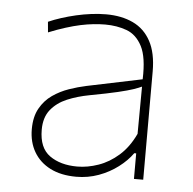

<svg xmlns="http://www.w3.org/2000/svg" viewBox="-43 -547 602 599"><g transform="rotate(5 258.0 -247.5)"><path d="M217 9Q169 9 135.2 -8.2Q101.5 -25.5 83.8 -56Q66 -86.5 66 -127Q66 -166 80.8 -192.2Q95.5 -218.5 119.2 -235Q143 -251.5 170.5 -261Q198 -270.5 224 -276L397 -312Q399.5 -381 381.8 -415.2Q364 -449.5 333.2 -460.8Q302.5 -472 266 -472Q249 -472 229.8 -470Q210.5 -468 189.2 -463.5Q168 -459 143.2 -451.2Q118.5 -443.5 90 -432L87 -465Q105 -473 126.8 -480Q148.5 -487 172.2 -492.5Q196 -498 220 -501Q244 -504 266 -504Q314.5 -504 350.5 -487Q386.5 -470 406.2 -433.5Q426 -397 426 -339Q426 -316.5 426 -281Q426 -245.5 426 -211V-137Q426 -107 426 -73.5Q426 -40 426 0H397V-80H391Q374 -56 347.2 -35.8Q320.5 -15.5 287 -3.2Q253.5 9 217 9ZM217 -23Q249.5 -23 283.2 -34.8Q317 -46.5 346.5 -72.5Q376 -98.5 396 -141L397 -289Q387.5 -284.5 371.5 -279Q355.5 -273.5 324 -266Q292.5 -258.5 236 -248Q198.5 -241 167 -227.8Q135.5 -214.5 116.2 -190.5Q97 -166.5 97 -128Q97 -71 130.8 -47Q164.5 -23 217 -23Z"/></g></svg>

Font: Commissioner Thin
Style: Regular
Weight: 100
Designer: Kostas Bartsokas
Foundry: Kostas Bartsokas
Version: Version 1.001;gftools[0.9.23]